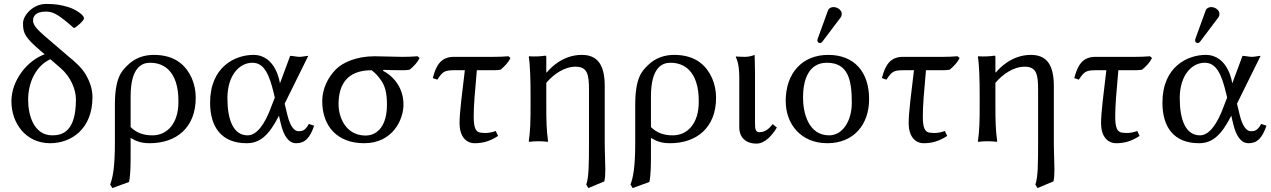

<svg xmlns="http://www.w3.org/2000/svg" viewBox="-20 -718 6462 976"><path d="M207 -442C120 -411 38 -311 38 -203C38 -92 111 10 235 10C341 10 450 -61 450 -224C450 -262 439 -299 416 -339C395 -374 364 -402 327 -432L256 -493C182 -556 148 -583 148 -614C148 -635 161 -659 212 -659C238 -659 258 -653 293 -627C319 -608 335 -593 356 -575C369 -580 407 -613 407 -625C407 -643 362 -671 330 -681C290 -694 258 -698 214 -698C148 -698 97 -640 97 -600C97 -548 107 -528 187 -459ZM289 -371C339 -328 366 -264 366 -212C366 -49 297 -30 246 -30C153 -30 123 -130 123 -211C123 -301 164 -384 236 -417Z M636 207C644 167 644 119 644 61V-17C672 0 698 10 741 10C875 10 975 -68 975 -221C975 -291 947 -359 895 -399C860 -427 812 -439 763 -439C716 -439 667 -426 625 -383C598 -356 564 -322 564 -184V10C564 134 553 186 540 220L551 238ZM887 -199C887 -92 831 -30 755 -30C710 -30 675 -42 644 -72V-228C644 -374 700 -399 743 -399C779 -399 812 -388 837 -363C868 -332 888 -280 887 -199Z M1427 -191 1547 -434C1534 -434 1518 -429 1503 -429C1488 -429 1470 -434 1455 -434L1403 -294C1403 -294 1385 -439 1268 -439C1177 -439 1048 -380 1048 -196C1048 -72 1106 10 1234 10C1302 10 1348 -31 1398 -130L1407 -91C1423 -23 1449 10 1486 10C1530 10 1555 -16 1577 -79L1550 -88C1533 -58 1522 -51 1497 -51C1474 -51 1454 -80 1441 -133ZM1377 -222 1361 -181C1327 -86 1285 -30 1239 -30C1165 -30 1136 -111 1136 -219C1136 -334 1196 -399 1263 -399C1323 -399 1349 -339 1372 -243Z M2063 -364C2085 -383 2101 -399 2113 -423L2103 -432C2077 -430 2051 -429 2026 -429C1979 -429 1931 -432 1884 -432C1793 -432 1723 -401 1688 -366C1646 -324 1618 -265 1618 -204C1618 -78 1693 10 1831 10C1977 10 2031 -111 2031 -186C2031 -266 1987 -327 1927 -358L1929 -363C1940 -362 1991 -361 2016 -361C2032 -361 2048 -361 2063 -364ZM1838 -29C1739 -29 1701 -120 1701 -188C1701 -283 1740 -361 1869 -361C1887 -347 1899 -335 1911 -318C1937 -285 1947 -249 1947 -185C1947 -83 1902 -29 1838 -29Z M2404 -361H2478C2494 -361 2510 -361 2525 -364C2547 -383 2563 -399 2575 -423L2565 -432C2539 -430 2513 -429 2488 -429H2287C2224 -429 2197 -389 2180 -321L2203 -313C2229 -352 2238 -361 2287 -361H2343C2330 -253 2316 -146 2316 -92C2316 -27 2347 10 2393 10C2435 10 2470 0 2512 -27L2500 -52C2480 -45 2463 -42 2447 -42C2438 -42 2430 -43 2421 -44C2397 -48 2388 -72 2388 -126C2388 -181 2394 -251 2404 -361Z M2759 -349 2757 -352V-425C2757 -433 2756 -435 2751 -435C2729 -431 2693 -430 2670 -432L2668 -429C2675 -386 2677 -310 2677 -235V-180C2677 -105 2676 -54 2668 0L2670 3C2682 1 2705 0 2717 0C2729 0 2752 1 2764 3L2766 0C2758 -57 2757 -104 2757 -180V-297C2795 -342 2850 -379 2906 -379C2967 -379 2974 -337 2974 -263V6C2974 120 2973 186 2960 220L2971 238L3052 204C3056 188 3057 168 3057 144C3057 105 3054 57 3054 6V-281C3054 -396 3012 -439 2937 -439C2842 -439 2779 -374 2759 -349Z M3281 207C3289 167 3289 119 3289 61V-17C3317 0 3343 10 3386 10C3520 10 3620 -68 3620 -221C3620 -291 3592 -359 3540 -399C3505 -427 3457 -439 3408 -439C3361 -439 3312 -426 3270 -383C3243 -356 3209 -322 3209 -184V10C3209 134 3198 186 3185 220L3196 238ZM3532 -199C3532 -92 3476 -30 3400 -30C3355 -30 3320 -42 3289 -72V-228C3289 -374 3345 -399 3388 -399C3424 -399 3457 -388 3482 -363C3513 -332 3533 -280 3532 -199Z M3738 -322V-71C3738 -20 3770 12 3826 12C3869 12 3908 -33 3929 -70L3908 -87C3889 -63 3869 -46 3841 -46C3821 -46 3818 -61 3818 -91V-343C3818 -375 3816 -439 3816 -439C3801 -433 3785 -429 3766 -429C3754 -429 3728 -430 3722 -431L3720 -429C3737 -394 3738 -350 3738 -322Z M3974 -205C3974 -85 4053 10 4186 10C4318 10 4398 -83 4398 -214C4398 -350 4325 -439 4190 -439C4059 -439 3974 -347 3974 -205ZM4183 -399C4289 -399 4310 -317 4310 -196C4310 -101 4262 -30 4195 -30C4089 -30 4062 -145 4062 -222C4062 -309 4089 -399 4183 -399ZM4217 -682C4204 -682 4193 -676 4189 -665L4137 -522C4136 -519 4135 -515 4135 -512C4135 -505 4141 -499 4149 -499C4153 -499 4158 -503 4161 -507L4253 -629C4257 -634 4259 -642 4259 -647C4259 -667 4237 -682 4217 -682Z M4687 -361H4761C4777 -361 4793 -361 4808 -364C4830 -383 4846 -399 4858 -423L4848 -432C4822 -430 4796 -429 4771 -429H4570C4507 -429 4480 -389 4463 -321L4486 -313C4512 -352 4521 -361 4570 -361H4626C4613 -253 4599 -146 4599 -92C4599 -27 4630 10 4676 10C4718 10 4753 0 4795 -27L4783 -52C4763 -45 4746 -42 4730 -42C4721 -42 4713 -43 4704 -44C4680 -48 4671 -72 4671 -126C4671 -181 4677 -251 4687 -361Z M5042 -349 5040 -352V-425C5040 -433 5039 -435 5034 -435C5012 -431 4976 -430 4953 -432L4951 -429C4958 -386 4960 -310 4960 -235V-180C4960 -105 4959 -54 4951 0L4953 3C4965 1 4988 0 5000 0C5012 0 5035 1 5047 3L5049 0C5041 -57 5040 -104 5040 -180V-297C5078 -342 5133 -379 5189 -379C5250 -379 5257 -337 5257 -263V6C5257 120 5256 186 5243 220L5254 238L5335 204C5339 188 5340 168 5340 144C5340 105 5337 57 5337 6V-281C5337 -396 5295 -439 5220 -439C5125 -439 5062 -374 5042 -349Z M5665 -361H5739C5755 -361 5771 -361 5786 -364C5808 -383 5824 -399 5836 -423L5826 -432C5800 -430 5774 -429 5749 -429H5548C5485 -429 5458 -389 5441 -321L5464 -313C5490 -352 5499 -361 5548 -361H5604C5591 -253 5577 -146 5577 -92C5577 -27 5608 10 5654 10C5696 10 5731 0 5773 -27L5761 -52C5741 -45 5724 -42 5708 -42C5699 -42 5691 -43 5682 -44C5658 -48 5649 -72 5649 -126C5649 -181 5655 -251 5665 -361Z M6268 -191 6388 -434C6375 -434 6359 -429 6344 -429C6329 -429 6311 -434 6296 -434L6244 -294C6244 -294 6226 -439 6109 -439C6018 -439 5889 -380 5889 -196C5889 -72 5947 10 6075 10C6143 10 6189 -31 6239 -130L6248 -91C6264 -23 6290 10 6327 10C6371 10 6396 -16 6418 -79L6391 -88C6374 -58 6363 -51 6338 -51C6315 -51 6295 -80 6282 -133ZM6218 -222 6202 -181C6168 -86 6126 -30 6080 -30C6006 -30 5977 -111 5977 -219C5977 -334 6037 -399 6104 -399C6164 -399 6190 -339 6213 -243ZM6137 -682C6124 -682 6113 -676 6109 -665L6057 -522C6056 -519 6055 -515 6055 -512C6055 -505 6061 -499 6069 -499C6073 -499 6078 -503 6081 -507L6173 -629C6177 -634 6179 -642 6179 -647C6179 -667 6157 -682 6137 -682Z"/></svg>

Font: Libertinus Sans
Style: Regular
Weight: 400
Designer: Philipp H. Poll, Khaled Hosny
Foundry: Caleb Maclennan
Version: Version 7.050;RELEASE